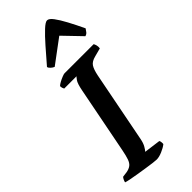

<svg xmlns="http://www.w3.org/2000/svg" viewBox="-319 -1026 1071 1071"><g transform="rotate(-45 216.0 -491.0)"><path d="M205 0Q198 0 177 -2.5Q156 -5 127.5 -9.5Q99 -14 70.5 -18.5Q42 -23 20 -27.5Q-2 -32 -10 -35Q-8 -44 -3.5 -53Q1 -62 5 -65L36 -69Q58 -73 71 -83Q84 -93 91.5 -114.5Q99 -136 106 -172L183 -566Q192 -613 203.5 -628.5Q215 -644 217 -645H120Q118 -648 115.5 -655Q113 -662 113 -671Q120 -678 134 -685.5Q148 -693 162 -698.5Q176 -704 181 -704H411Q414 -700 417.5 -689Q421 -678 419 -663L370 -650Q337 -642 324.5 -623Q312 -604 304 -564L222 -144Q217 -118 207 -100.5Q197 -83 190 -76L288 -63Q291 -59 292 -50Q293 -41 292 -35Q276 -22 250 -11Q224 0 205 0ZM168 -768Q158 -772 148.5 -780.5Q139 -789 137 -798Q180 -848 216.5 -889.5Q253 -931 280.5 -956.5Q308 -982 321 -982Q336 -982 354.5 -957.5Q373 -933 395.5 -891Q418 -849 442 -798Q436 -789 429 -780Q422 -771 410 -768L309 -873Z"/></g></svg>

Font: Texturina 12pt
Style: Bold Italic
Weight: 700
Italic angle: -11°
Designer: Guillermo Torres Carreño
Foundry: Omnibus-Type
Version: Version 1.002